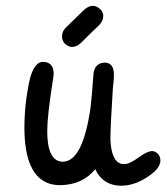

<svg xmlns="http://www.w3.org/2000/svg" viewBox="-20 -624 556 641"><path d="M310.5 -539.6Q294.9 -525.4 250 -480.5Q236.3 -467.8 221.7 -467.3Q213.4 -467.3 205.6 -471.7Q187 -481.9 187 -502.9Q187 -519.5 200.2 -532.2L259.8 -590.3Q274.4 -604 289.1 -604.5Q297.9 -604.5 306.2 -599.6Q324.7 -588.9 324.7 -570.3Q324.2 -553.7 310.5 -539.6ZM282.2 -264.2Q286.1 -293.9 292 -376Q292.5 -379.9 293 -383.3Q298.8 -414.1 330.6 -415Q332 -415 334 -414.6Q360.4 -411.6 360.4 -373.5Q360.4 -363.8 358.4 -344.2Q357.4 -335.4 356.9 -331.1Q348.6 -198.7 348.6 -163.6Q348.6 -150.9 350.1 -138.2Q357.9 -76.2 393.6 -76.2Q398.4 -76.2 403.8 -77.1Q418 -80.6 445.3 -100.1Q472.2 -119.6 488.3 -119.6Q494.6 -119.6 500.5 -115.7Q515.6 -106.4 515.6 -86.9Q515.6 -85.4 515.1 -83Q511.7 -59.6 474.6 -34.7Q429.2 -3.9 384.3 -3.9Q323.7 -4.4 297.9 -59.1Q254.9 -6.3 180.2 -5.9Q162.6 -5.9 147 -10.3Q61.5 -36.1 61.5 -198.2Q61.5 -276.4 78.6 -355.5Q79.6 -359.4 80.6 -363.8Q95.7 -417.5 123.5 -417.5Q158.2 -417 159.2 -379.4Q159.2 -371.6 154.8 -344.7Q137.7 -235.4 137.7 -186.5Q137.7 -85 189.5 -84Q256.3 -84.5 282.2 -264.2Z"/></svg>

Font: Vibur
Style: Medium
Weight: 400
Version: Version 1.004